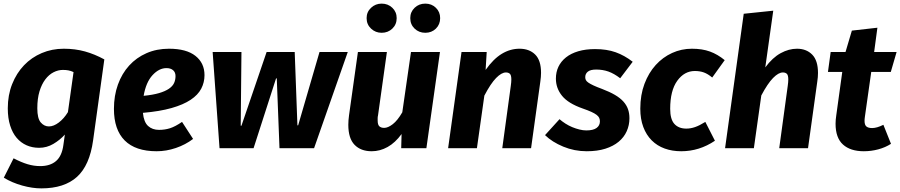

<svg xmlns="http://www.w3.org/2000/svg" viewBox="-20 -818 4970 1060"><path d="M338 -75Q311 -45 274.5 -23.5Q238 -2 196 -2Q158 -2 126.5 -16Q95 -30 72 -57Q49 -84 36 -125Q23 -166 23 -220Q23 -293 47 -353.5Q71 -414 112.5 -457.5Q154 -501 210.5 -525Q267 -549 332 -549Q395 -549 449 -534Q503 -519 556 -490L494 -43Q475 95 405 158.5Q335 222 208 222Q159 222 103 206.5Q47 191 1 163L55 56Q97 78 132 88.5Q167 99 202 99Q257 99 289.5 71Q322 43 330 -18ZM250 -120Q276 -120 304.5 -141.5Q333 -163 355 -199L386 -420Q371 -427 357.5 -429.5Q344 -432 327 -432Q301 -432 275.5 -419Q250 -406 230 -379.5Q210 -353 198 -313.5Q186 -274 186 -220Q186 -164 205 -142Q224 -120 250 -120Z M1109 -403Q1109 -363 1091 -328.5Q1073 -294 1032.5 -267Q992 -240 927 -221.5Q862 -203 769 -195Q774 -144 797.5 -122.5Q821 -101 858 -101Q890 -101 918.5 -110Q947 -119 985 -145L1046 -51Q1004 -19 951 -1Q898 17 845 17Q728 17 668.5 -42.5Q609 -102 609 -217Q609 -290 631 -351Q653 -412 693 -456Q733 -500 789 -524.5Q845 -549 913 -549Q1009 -549 1059 -509.5Q1109 -470 1109 -403ZM899 -442Q858 -442 822 -403Q786 -364 773 -289Q824 -294 858 -304Q892 -314 912.5 -328Q933 -342 941 -359.5Q949 -377 949 -398Q949 -419 935.5 -430.5Q922 -442 899 -442Z M1714 0H1523L1508 -385H1504L1380 0H1192L1154 -531H1313L1309 -124H1313L1452 -531H1607L1622 -126H1626L1744 -531H1900Z M2116 -531 2067 -181Q2065 -173 2065 -166V-153Q2065 -129 2074.5 -120.5Q2084 -112 2101 -112Q2122 -112 2148.5 -132.5Q2175 -153 2201 -198L2249 -531H2409L2334 0H2195L2197 -78Q2162 -30 2120 -6.5Q2078 17 2032 17Q1972 17 1937.5 -18.5Q1903 -54 1903 -129Q1903 -141 1904 -154.5Q1905 -168 1907 -182L1956 -531ZM2087 -637Q2053 -637 2028.5 -660Q2004 -683 2004 -718Q2004 -752 2028.5 -775Q2053 -798 2087 -798Q2122 -798 2146 -775Q2170 -752 2170 -718Q2170 -683 2146 -660Q2122 -637 2087 -637ZM2328 -637Q2293 -637 2269 -660Q2245 -683 2245 -718Q2245 -752 2269 -775Q2293 -798 2328 -798Q2363 -798 2386.5 -775Q2410 -752 2410 -718Q2410 -683 2386.5 -660Q2363 -637 2328 -637Z M2753 0 2800 -344Q2803 -365 2803 -379Q2803 -403 2795 -410.5Q2787 -418 2773 -418Q2749 -418 2719 -387.5Q2689 -357 2654 -290L2613 0H2454L2528 -531H2667L2661 -432Q2704 -493 2750.5 -521Q2797 -549 2848 -549Q2902 -549 2934.5 -517Q2967 -485 2967 -416Q2967 -405 2966 -393Q2965 -381 2963 -367L2912 0Z M3217 -98Q3255 -98 3273.5 -111.5Q3292 -125 3292 -148Q3292 -159 3288 -167.5Q3284 -176 3273.5 -184Q3263 -192 3244.5 -200.5Q3226 -209 3197 -219Q3117 -247 3083 -289Q3049 -331 3049 -384Q3049 -420 3063 -449.5Q3077 -479 3104.5 -501Q3132 -523 3172.5 -535Q3213 -547 3265 -547Q3330 -547 3379 -529.5Q3428 -512 3473 -477L3404 -386Q3370 -412 3339 -423Q3308 -434 3271 -434Q3240 -434 3225.5 -422.5Q3211 -411 3211 -392Q3211 -383 3214.5 -376Q3218 -369 3228 -362Q3238 -355 3256 -346.5Q3274 -338 3304 -327Q3346 -311 3375 -294Q3404 -277 3421.5 -257.5Q3439 -238 3447 -215.5Q3455 -193 3455 -165Q3455 -127 3440 -93.5Q3425 -60 3395.5 -35.5Q3366 -11 3322 3Q3278 17 3219 17Q3151 17 3089.5 -8.5Q3028 -34 2989 -72L3069 -160Q3084 -147 3102 -135.5Q3120 -124 3139.5 -116Q3159 -108 3179 -103Q3199 -98 3217 -98Z M3769 -108Q3793 -108 3817.5 -116.5Q3842 -125 3874 -145L3927 -41Q3841 17 3741 17Q3691 17 3649.5 2Q3608 -13 3578 -43Q3548 -73 3531.5 -117Q3515 -161 3515 -218Q3515 -294 3538 -355Q3561 -416 3600 -459Q3639 -502 3690.5 -525.5Q3742 -549 3800 -549Q3857 -549 3899.5 -533.5Q3942 -518 3981 -486L3912 -390Q3888 -410 3866 -418Q3844 -426 3816 -426Q3758 -426 3719 -372Q3680 -318 3680 -217Q3680 -159 3703.5 -133.5Q3727 -108 3769 -108Z M3983 0 4086 -742 4249 -759 4205 -446Q4245 -500 4290 -524.5Q4335 -549 4380 -549Q4432 -549 4464 -516.5Q4496 -484 4496 -415Q4496 -404 4495 -392Q4494 -380 4492 -367L4441 0H4282L4329 -344Q4332 -365 4332 -379Q4332 -403 4324 -410.5Q4316 -418 4302 -418Q4278 -418 4248 -387.5Q4218 -357 4183 -291L4142 0Z M4899 -24Q4868 -4 4829 6.5Q4790 17 4749 17Q4675 17 4634 -20Q4593 -57 4593 -135Q4593 -146 4594 -157.5Q4595 -169 4597 -182L4630 -421H4551L4566 -531H4648L4683 -649L4824 -665L4806 -531H4930L4898 -421H4790L4755 -174Q4754 -167 4753.5 -161.5Q4753 -156 4753 -151Q4753 -128 4763.5 -119.5Q4774 -111 4795 -111Q4821 -111 4857 -129Z"/></svg>

Font: Szlgxwxxxixliatcpuztgldltzi
Style: Regular
Weight: 700
Italic angle: -8°
Designer: Carrois Corporate & Edenspiekermann
Foundry: Carrois Corporate GbR & Edenspiekermann AG
Version: Version 2.001